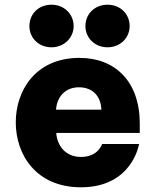

<svg xmlns="http://www.w3.org/2000/svg" viewBox="-20 -786 661 816"><path d="M437 -585C492 -585 531 -626 531 -675C531 -726 492 -766 437 -766C382 -766 343 -726 343 -675C343 -626 382 -585 437 -585ZM199 -585C253 -585 293 -626 293 -675C293 -726 253 -766 199 -766C143 -766 105 -726 105 -675C105 -626 143 -585 199 -585ZM324 10C543 10 571 -174 571 -174H414C414 -174 398 -119 324 -119C259 -119 223 -166 219 -221H574V-261C574 -439 470 -540 318 -540C130 -540 47 -400 47 -266C47 -128 134 10 324 10ZM218 -320C223 -382 264 -415 315 -415C369 -415 408 -383 411 -320Z"/></svg>

Font: Be Vietnam Pro ExtraBold
Style: Regular
Weight: 800
Designer: Lam Bao, Tony Le, Vietanh Nguyen
Foundry: Yellow Type Foundry
Version: Version 1.002